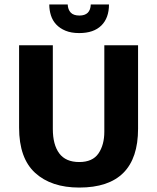

<svg xmlns="http://www.w3.org/2000/svg" viewBox="-20 -834 708 865"><path d="M66 -630H218V-253Q218 -182 247 -143Q276 -104 337 -104Q397 -104 423.5 -142.5Q450 -181 450 -241V-630H602V-254Q602 11 337 11Q211 11 138.5 -55Q66 -121 66 -259ZM285 -814Q286 -791 298.5 -777.5Q311 -764 338 -764Q387 -764 389 -814H471Q471 -753 436.5 -719Q402 -685 337 -685Q301 -685 275.5 -695.5Q250 -706 233.5 -723.5Q217 -741 209.5 -764.5Q202 -788 202 -814Z"/></svg>

Font: Ek Mukta ExtraBold
Style: Regular
Weight: 800
Designer: Girish Dalvi and Yashodeep Gholap
Foundry: Ek Type
Version: Version 2.538;PS 1.002;hotconv 16.6.51;makeotf.lib2.5.65220;